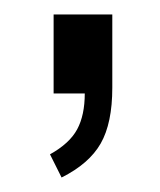

<svg xmlns="http://www.w3.org/2000/svg" viewBox="-20 -129 221 265"><path d="M65 116 49 84Q76 69 86.5 49.5Q97 30 97 0H54V-109H135V-8Q135 41 119 69Q103 97 65 116Z"/></svg>

Font: Oswald Light
Style: Regular
Weight: 300
Designer: Vernon Adams
Foundry: Vernon Adams
Version: Version 4.103;gftools[0.9.33.dev8+g029e19f]